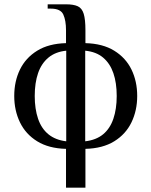

<svg xmlns="http://www.w3.org/2000/svg" viewBox="-20 -680 702 890"><path d="M286 190V10Q206 8 152.5 -25Q99 -58 72.5 -113Q46 -168 46 -235Q46 -303 72.5 -357.5Q99 -412 152.5 -445Q206 -478 286 -480V-540Q286 -585 273.5 -612.5Q261 -640 216 -640H201V-660H286Q321 -660 340.5 -651Q360 -642 368 -616Q376 -590 376 -540V-480Q456 -478 509.5 -445Q563 -412 589.5 -357.5Q616 -303 616 -235Q616 -168 589.5 -113Q563 -58 509.5 -25Q456 8 376 10V190ZM287 -25V-445Q237 -440 204.5 -413Q172 -386 156.5 -341Q141 -296 141 -235Q141 -175 156.5 -129.5Q172 -84 204.5 -57.5Q237 -31 287 -25ZM375 -25Q426 -31 458 -57.5Q490 -84 505.5 -129.5Q521 -175 521 -235Q521 -296 505.5 -341Q490 -386 458 -413Q426 -440 375 -445Z"/></svg>

Font: El Messiri
Style: Regular
Weight: 400
Designer: Mohamed Gaber
Foundry: Kief Type Foundry
Version: Version 2.020